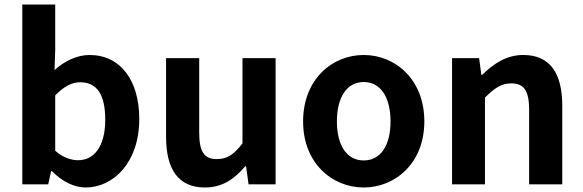

<svg xmlns="http://www.w3.org/2000/svg" viewBox="-20 -818 2588 852"><path d="M360 14C483 14 598 -97 598 -290C598 -461 515 -574 377 -574C322 -574 266 -547 222 -507L225 -597V-798H79V0H194L207 -59H210C256 -12 310 14 360 14ZM327 -107C297 -107 260 -118 225 -149V-395C264 -434 298 -453 336 -453C413 -453 447 -394 447 -287C447 -165 395 -107 327 -107Z M889 14C966 14 1020 -23 1068 -80H1072L1083 0H1203V-560H1056V-182C1018 -132 988 -112 942 -112C888 -112 864 -142 864 -229V-560H717V-210C717 -70 769 14 889 14Z M1594 14C1734 14 1863 -94 1863 -279C1863 -466 1734 -574 1594 -574C1454 -574 1325 -466 1325 -279C1325 -94 1454 14 1594 14ZM1594 -106C1518 -106 1475 -174 1475 -279C1475 -385 1518 -454 1594 -454C1670 -454 1713 -385 1713 -279C1713 -174 1670 -106 1594 -106Z M1986 0H2132V-385C2174 -426 2203 -448 2249 -448C2304 -448 2328 -417 2328 -331V0H2475V-349C2475 -490 2423 -574 2302 -574C2226 -574 2169 -534 2120 -486H2116L2106 -560H1986Z"/></svg>

Font: Noto Sans T Chinese Bold
Style: Bold
Weight: 700
Designer: Ryoko NISHIZUKA (kana & ideographs); Paul D. Hunt (Latin, Greek & Cyrillic); Wenlong ZHANG (bopomofo); Sandoll Communica
Foundry: Adobe Systems Incorporated
Version: Version 1.000;PS 1;hotconv 1.0.78;makeotf.lib2.5.61930